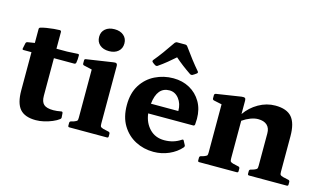

<svg xmlns="http://www.w3.org/2000/svg" viewBox="-89 -1027 2206 1314"><g transform="rotate(15 1014.0 -370.0)"><path d="M227 12Q149 12 114 -28.5Q79 -69 79 -160V-430H22Q13 -430 15 -440L23 -478Q25 -487 35 -489L85 -497V-596Q85 -605 95 -608Q111 -613 135.5 -617Q160 -621 185.5 -623.5Q211 -626 228 -626Q238 -625 238 -615V-497H314L388 -501Q398 -502 398 -492Q399 -465 394 -439Q391 -430 381 -430H238V-164Q238 -121 258 -103Q278 -85 326 -85Q338 -85 351.5 -86.5Q365 -88 381 -91Q390 -93 392 -83L394 -55Q396 -46 388 -39Q370 -25 342.5 -13.5Q315 -2 285 5Q255 12 227 12Z M462 0Q453 0 453 -10V-29Q453 -39 462 -42L483 -48Q501 -55 504.5 -59.5Q508 -64 508 -81V-422L451 -435Q441 -437 441 -447V-469Q441 -479 451 -480L637 -508Q653 -511 660 -507Q667 -503 667 -488V-83Q667 -65 670.5 -60Q674 -55 690 -50L730 -41Q739 -38 739 -28V-10Q739 0 729 0ZM589 -574Q548 -574 523.5 -595Q499 -616 499 -652Q499 -687 523.5 -708Q548 -729 589 -729Q629 -729 653.5 -708Q678 -687 678 -652Q678 -616 653.5 -595Q629 -574 589 -574Z M1061 13Q991 13 932.5 -17.5Q874 -48 838.5 -106.5Q803 -165 803 -250Q803 -335 839.5 -392.5Q876 -450 936 -479.5Q996 -509 1065 -509Q1129 -509 1180 -481Q1231 -453 1261 -402Q1291 -351 1291 -282Q1291 -266 1289 -242Q1287 -232 1278 -232H959Q967 -167 1007.5 -125Q1048 -83 1112 -83Q1178 -83 1229 -118Q1238 -124 1242 -115L1257 -87Q1261 -80 1255 -71Q1221 -32 1169.5 -9.5Q1118 13 1061 13ZM1060 -422Q973 -422 960 -301H1154V-302Q1154 -353 1127 -387.5Q1100 -422 1060 -422ZM898 -579Q892 -585 897 -593Q923 -624 951.5 -663Q980 -702 1009 -745Q1016 -753 1025 -753H1082Q1092 -753 1098 -745Q1128 -703 1157 -665.5Q1186 -628 1212 -598Q1219 -590 1211 -583Q1197 -572 1184 -565Q1175 -561 1166 -566Q1102 -609 1051 -654Q1025 -631 997 -608Q969 -585 937 -563Q929 -558 920 -563Q910 -568 898 -579Z M1382 0Q1373 0 1373 -10V-29Q1373 -39 1382 -42L1403 -48Q1421 -55 1424.5 -59.5Q1428 -64 1428 -81V-422L1371 -434Q1361 -437 1361 -446V-469Q1361 -478 1371 -481L1547 -508Q1564 -510 1570.5 -506Q1577 -502 1577 -488V-393Q1613 -445 1669 -477Q1725 -509 1787 -509Q1868 -509 1904 -467Q1940 -425 1940 -333V-83Q1940 -65 1943.5 -60Q1947 -55 1964 -50L2004 -41Q2013 -38 2013 -28V-10Q2013 0 2003 0H1736Q1726 0 1726 -10V-29Q1726 -39 1736 -42L1757 -48Q1774 -55 1778 -59.5Q1782 -64 1782 -81V-311Q1782 -349 1760 -369Q1738 -389 1697 -389Q1672 -389 1643 -378Q1614 -367 1587 -348V-83Q1587 -65 1590.5 -60Q1594 -55 1610 -50L1650 -41Q1659 -38 1659 -28V-10Q1659 0 1649 0Z"/></g></svg>

Font: Hahmlet
Style: Bold
Weight: 700
Designer: Minjoo Ham & Mark Frömberg
Foundry: hypertype
Version: Version 1.002; ttfautohint (v1.8.3)